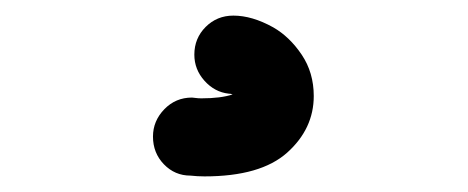

<svg xmlns="http://www.w3.org/2000/svg" viewBox="-20 -79 600 246"><path d="M226 46Q227 46 230.5 46.5Q234 47 238 47Q263 47 278 42Q276 41 273 41Q255 39 242 24.5Q229 10 229 -9Q229 -30 243.5 -44.5Q258 -59 279 -59Q303 -59 330 -44Q351 -32 366.5 -9Q382 14 382 44Q382 86 348 116.5Q314 147 242 147Q233 147 224 146Q204 146 190 131.5Q176 117 176 96Q176 76 190.5 61Q205 46 226 46Z"/></svg>

Font: Brass Mono
Style: Bold
Weight: 700
Monospace: yes
Version: Version 1.100; ttfautohint (v1.8.3) -l 8 -r 50 -G 200 -x 14 